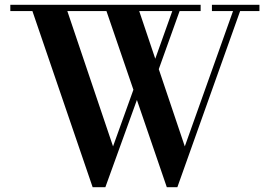

<svg xmlns="http://www.w3.org/2000/svg" viewBox="-20 -770 1124 800"><path d="M366 10 115 -724H23V-750H816V-724H560L750 -160L951 -724H863V-750H1061V-724H980.5L719 10H675L423.5 -724H260.5L451 -160L547.5 -428.5L562 -385.5L419 10ZM635 -463.5 611.5 -482 704 -741 732.5 -735.5Z"/></svg>

Font: Bodoni Moda 9pt SemiBold
Style: Regular
Weight: 600
Designer: Owen Earl
Foundry: indestructible type
Version: Version 2.005